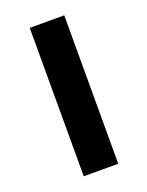

<svg xmlns="http://www.w3.org/2000/svg" viewBox="-110 -600 506 659"><g transform="rotate(-20 143.5 -271.0)"><path d="M207 0V-542H81V0Z"/></g></svg>

Font: Noto Sans Arabic SemBd
Style: Regular
Weight: 600
Designer: Monotype Design Team, Nadine Chahine, Nizar Qandah and Khaled Hosny
Foundry: Monotype Imaging Inc.
Version: Version 2.012